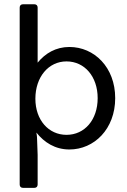

<svg xmlns="http://www.w3.org/2000/svg" viewBox="-20 -696 602 909"><path d="M308.6 -473.6C244.1 -473.6 194.3 -443.4 158.2 -399.4V-660.2C158.2 -669.9 152.3 -675.8 142.6 -675.8H88.9C79.1 -675.8 73.2 -669.9 73.2 -660.2V177.7C73.2 187.5 79.1 193.4 88.9 193.4H142.6C152.3 193.4 158.2 187.5 158.2 177.7V37.1L155.3 -43C155.3 -49.8 154.3 -54.7 153.3 -61.5L152.3 -68.4C189.5 -21.5 241.2 11.7 308.6 11.7C425.8 11.7 525.4 -85 525.4 -231.4C525.4 -377.9 425.8 -473.6 308.6 -473.6ZM294.9 -57.6C210 -57.6 147.5 -127.9 147.5 -228.5C147.5 -332 210 -405.3 294.9 -405.3C380.9 -405.3 442.4 -333 442.4 -231.4C442.4 -128.9 380.9 -57.6 294.9 -57.6Z"/></svg>

Font: Ed Sans Neue
Style: Regular
Weight: 400
Designer: Stephen Hutchings
Version: Version 1.004;PS 001.004;hotconv 1.0.88;makeotf.lib2.5.64775